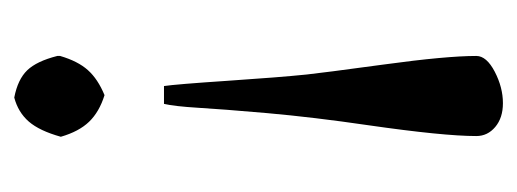

<svg xmlns="http://www.w3.org/2000/svg" viewBox="-247 -458 722 268"><g transform="rotate(90 114.0 -324.0)"><path d="M125 -191.9H100.1Q97.7 -207.5 92.8 -280.3Q87.9 -353 84 -391.1Q82 -410.6 70.1 -498.3Q58.1 -585.9 58.1 -627.9Q58.1 -642.1 80.1 -653.6Q102.1 -665 124 -665Q144.5 -665 157.2 -654.3Q169.9 -643.6 169.9 -627.9Q169.9 -582 154.8 -477.1Q143.6 -400.4 137.9 -335.9Q132.3 -271.5 130.4 -239Q128.4 -206.5 125 -191.9ZM58.1 -43V-46.9Q65.4 -71.8 77.9 -85.7Q90.3 -99.6 112.8 -108.9Q136.2 -101.6 149.9 -87.4Q163.6 -73.2 170.9 -47.9Q162.6 -18.1 149.7 -3.2Q136.7 11.7 116.2 17.1Q90.8 12.2 78.1 -1Q65.4 -14.2 58.1 -43Z"/></g></svg>

Font: Linear Smooth Low Contrast
Style: Regular
Weight: 500
Designer: Philipp H. Poll, Flanker
Foundry: Philipp H. Poll, reworked by Flanker
Version: Version 1.010 | FøM Fix